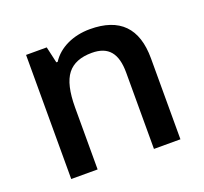

<svg xmlns="http://www.w3.org/2000/svg" viewBox="-101 -668 836 785"><g transform="rotate(-20 317.5 -275.0)"><path d="M557.1 -352.1C557.1 -483.9 492.2 -549.8 362.8 -549.8C290 -549.8 226.6 -520.5 193.8 -469.2H188L171.9 -540H82V0H196.8V-269C196.8 -336.4 208 -384.3 230.5 -413.1C252.9 -441.9 288.6 -456.1 336.9 -456.1C409.7 -456.1 441.9 -415.5 441.9 -332V0H557.1Z"/></g></svg>

Font: Samim Medium
Style: Regular
Weight: 500
Foundry: DejaVu fonts team - Redesigned by Saber Rastikerdar
Version: Version 4.0.5